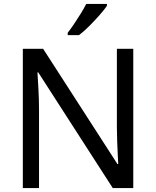

<svg xmlns="http://www.w3.org/2000/svg" viewBox="-20 -964 800 984"><path d="M663 0H558L176 -593H172Q174 -558 177 -506Q180 -454 180 -399V0H97V-714H201L582 -123H586Q585 -139 583.5 -171Q582 -203 580.5 -241Q579 -279 579 -311V-714H663ZM528 -934Q516 -916 491 -887.5Q466 -859 437.5 -830.5Q409 -802 385 -784H327V-796Q342 -815 359.5 -841Q377 -867 394 -894.5Q411 -922 422 -944H528Z"/></svg>

Font: Noto Sans Syloti Nagri
Style: Regular
Weight: 400
Designer: Monotype Design Team
Foundry: Monotype Imaging Inc.
Version: Version 2.003; ttfautohint (v1.8.4.7-5d5b)